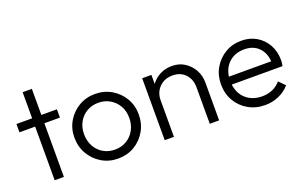

<svg xmlns="http://www.w3.org/2000/svg" viewBox="-82 -1014 2153 1369"><g transform="rotate(-20 995.0 -329.0)"><path d="M144 0V-407H25V-470H144V-668H214V-470H332V-407H214V0Z M624 10Q556 10 500.5 -23Q445 -56 412.5 -112Q380 -168 380 -237Q380 -305 412.5 -360Q445 -415 500 -447.5Q555 -480 624 -480Q692 -480 747.5 -447.5Q803 -415 835.5 -360Q868 -305 868 -237Q868 -167 835.5 -111Q803 -55 748 -22.5Q693 10 624 10ZM624 -58Q674 -58 712.5 -81Q751 -104 773.5 -144.5Q796 -185 796 -237Q796 -288 773.5 -327.5Q751 -367 712 -390Q673 -413 624 -413Q575 -413 536 -390Q497 -367 475 -327Q453 -287 453 -237Q453 -185 475 -144.5Q497 -104 536 -81Q575 -58 624 -58Z M979 0V-470H1049V-401Q1074 -437 1115 -458.5Q1156 -480 1207 -480Q1261 -480 1302.5 -453.5Q1344 -427 1368 -383.5Q1392 -340 1392 -288V0H1321V-276Q1321 -338 1284.5 -376.5Q1248 -415 1188 -415Q1127 -415 1088 -376Q1049 -337 1049 -277V0Z M1740 10Q1669 10 1613 -22Q1557 -54 1524.5 -109.5Q1492 -165 1492 -236Q1492 -305 1524 -360Q1556 -415 1610.5 -447.5Q1665 -480 1734 -480Q1798 -480 1847.5 -450.5Q1897 -421 1925.5 -370Q1954 -319 1954 -252Q1954 -237 1949 -209H1564Q1572 -139 1620 -97.5Q1668 -56 1741 -56Q1783 -56 1819 -71.5Q1855 -87 1881 -118L1926 -72Q1893 -33 1844 -11.5Q1795 10 1740 10ZM1732 -415Q1663 -415 1618 -375Q1573 -335 1564 -269H1885Q1880 -336 1839.5 -375.5Q1799 -415 1732 -415Z"/></g></svg>

Font: Outfit Light
Style: Regular
Weight: 300
Designer: Rodrigo Fuenzalida
Foundry: fragTYPE
Version: Version 1.100; ttfautohint (v1.8.4.7-5d5b)